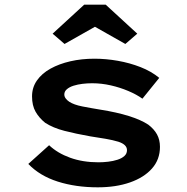

<svg xmlns="http://www.w3.org/2000/svg" viewBox="-20 -791 800 821"><path d="M398 10Q304 10 227 -14.5Q150 -39 101 -90L190 -170Q226 -136 280 -116.5Q334 -97 401 -97Q421 -97 442.5 -99.5Q464 -102 482.5 -108Q501 -114 512 -124Q523 -134 523 -149Q523 -173 486 -185Q463 -192 431.5 -197.5Q400 -203 366 -208Q304 -219 255.5 -231.5Q207 -244 173 -266Q147 -287 132 -313.5Q117 -340 117 -379Q117 -417 138 -447Q159 -477 196 -497.5Q233 -518 281 -529Q329 -540 384 -540Q433 -540 484 -531Q535 -522 581 -504Q627 -486 661 -458L589 -369Q564 -387 528.5 -402Q493 -417 453.5 -426Q414 -435 374 -435Q353 -435 332.5 -432.5Q312 -430 294.5 -424.5Q277 -419 266 -409.5Q255 -400 255 -387Q255 -378 261 -370Q267 -362 276 -356Q296 -343 331.5 -336Q367 -329 410 -322Q479 -311 530.5 -295Q582 -279 614 -258Q639 -239 651.5 -216Q664 -193 664 -163Q664 -109 630 -70.5Q596 -32 536 -11Q476 10 398 10ZM256 -603 205 -647 340 -771H432L567 -647L516 -603L371 -685H401Z"/></svg>

Font: Lexend Tera SemiBold
Style: Regular
Weight: 600
Version: Version 1.007